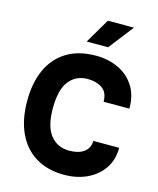

<svg xmlns="http://www.w3.org/2000/svg" viewBox="-139 -1061 962 1169"><g transform="rotate(15 342.0 -477.0)"><path d="M378.5 10.5Q273 10.5 198.5 -34.8Q124 -80 84.5 -164.8Q45 -249.5 45 -367Q45 -482 83.5 -565.8Q122 -649.5 196.8 -695Q271.5 -740.5 380 -740.5Q458.5 -740.5 521.8 -710.5Q585 -680.5 622 -622.8Q659 -565 658.5 -481.5H496Q495.5 -541 458.5 -565.8Q421.5 -590.5 368 -590.5Q294.5 -590.5 251 -536Q207.5 -481.5 207.5 -363.5Q207.5 -248.5 251.8 -194Q296 -139.5 368.5 -139.5Q429.5 -139.5 463 -164.5Q496.5 -189.5 497 -235H660Q660.5 -160 623 -104.8Q585.5 -49.5 521.5 -19.5Q457.5 10.5 378.5 10.5ZM301.5 -809 393.5 -965H557.5L436.5 -809Z"/></g></svg>

Font: Spline Sans
Style: Bold
Weight: 700
Designer: Eben Sorkin, Mirko Velimirovic
Foundry: Sorkin Type
Version: Version 1.000; ttfautohint (v1.8.3)